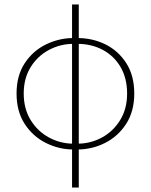

<svg xmlns="http://www.w3.org/2000/svg" viewBox="-20 -658 674 858"><path d="M302 180V-638H332V180ZM308 10Q244 10 185.5 -19Q127 -48 90.5 -104Q54 -160 54 -240Q54 -320 90.5 -375.5Q127 -431 185.5 -459.5Q244 -488 308 -488V-462Q250 -462 199 -435Q148 -408 117 -358Q86 -308 86 -240Q86 -172 117 -121.5Q148 -71 199 -43.5Q250 -16 308 -16ZM326 10V-16Q385 -16 435.5 -43.5Q486 -71 517 -121.5Q548 -172 548 -240Q548 -308 519 -358Q490 -408 439.5 -435Q389 -462 326 -462V-488Q394 -488 451.5 -459.5Q509 -431 544.5 -375.5Q580 -320 580 -240Q580 -160 543.5 -104Q507 -48 449 -19Q391 10 326 10Z"/></svg>

Font: Source Sans 3
Style: Regular
Weight: 200
Designer: Paul D. Hunt
Foundry: Adobe
Version: Version 3.046;hotconv 1.0.118;makeotfexe 2.5.65603